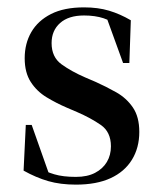

<svg xmlns="http://www.w3.org/2000/svg" viewBox="-20 -488 436 521"><path d="M186 13Q144 13 111 3.5Q78 -6 44 -25L50 -149H66L113 -16H79V-35Q104 -22 127.5 -15Q151 -8 186 -8Q217 -8 238 -19Q259 -30 270 -48.5Q281 -67 281 -91Q281 -130 253.5 -149Q226 -168 189 -184L161 -196Q133 -208 106.5 -224Q80 -240 63.5 -265.5Q47 -291 47 -330Q47 -370 65 -401Q83 -432 118.5 -450Q154 -468 208 -468Q246 -468 276 -459Q306 -450 335 -433L331 -317H314L269 -441H306V-413Q284 -431 261 -438.5Q238 -446 208 -446Q166 -446 143 -425.5Q120 -405 120 -371Q120 -333 147 -313.5Q174 -294 211 -278L239 -266Q268 -253 295.5 -237.5Q323 -222 340.5 -196.5Q358 -171 358 -130Q358 -87 338 -54.5Q318 -22 280 -4.5Q242 13 186 13Z"/></svg>

Font: Source Serif 4 60pt SemiBold
Style: Regular
Weight: 600
Version: Version 4.004;hotconv 1.0.116;makeotfexe 2.5.65601